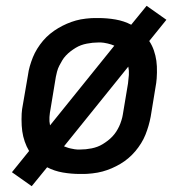

<svg xmlns="http://www.w3.org/2000/svg" viewBox="-20 -590 640 660"><path d="M89 50 21 2 80 -71Q71 -86 65 -103.5Q59 -121 56.5 -139Q54 -157 54 -179.5Q54 -202 56 -215L76 -331Q78 -347 82.5 -362.5Q87 -378 93 -393Q99 -408 108 -422.5Q117 -437 128 -450Q139 -463 152.5 -474Q166 -485 180.5 -493.5Q195 -502 210 -508.5Q225 -515 241 -519.5Q257 -524 275.5 -526Q294 -528 305 -528H318Q348 -528 377 -523Q406 -518 431 -505L484 -570L552 -522L493 -449Q503 -434 509 -416.5Q515 -399 517.5 -381Q520 -363 519.5 -340.5Q519 -318 517 -305L498 -189Q495 -173 490.5 -157.5Q486 -142 480 -127Q474 -112 465 -97.5Q456 -83 445 -70Q434 -57 421 -46Q408 -35 393.5 -26.5Q379 -18 364 -11.5Q349 -5 332.5 -0.5Q316 4 297.5 6Q279 8 269 8H255Q225 8 196 3Q167 -2 142 -15ZM152 -159 373 -433Q368 -435 362.5 -437Q357 -439 350 -440.5Q343 -442 337 -443Q331 -444 327 -444H318Q308 -444 298.5 -443Q289 -442 278.5 -440Q268 -438 258.5 -434.5Q249 -431 240 -425.5Q231 -420 222.5 -413.5Q214 -407 206.5 -399Q199 -391 194 -382.5Q189 -374 184 -364.5Q179 -355 176 -343.5Q173 -332 172 -326L154 -217Q151 -202 150 -187.5Q149 -173 152 -159ZM246 -76H255Q265 -76 275 -77Q285 -78 295 -80Q305 -82 314.5 -85.5Q324 -89 333 -94.5Q342 -100 350.5 -106.5Q359 -113 366.5 -121Q374 -129 379.5 -137.5Q385 -146 389.5 -155.5Q394 -165 397.5 -176.5Q401 -188 402 -195L420 -303Q422 -318 423 -332.5Q424 -347 421 -361L200 -87Q206 -85 211 -83Q216 -81 223.5 -79.5Q231 -78 236.5 -77Q242 -76 246 -76Z"/></svg>

Font: Iosevka Aile Medium Oblique
Style: Regular
Weight: 500
Italic angle: -9°
Designer: Belleve Invis
Foundry: Belleve Invis
Version: Version 31.1.0; ttfautohint (v1.8.4)